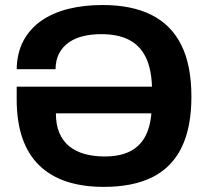

<svg xmlns="http://www.w3.org/2000/svg" viewBox="-20 -718 813 750"><path d="M385.5 12Q304 12 241.1 -8.5Q178.2 -29 134.3 -71Q90.4 -113.1 67.8 -177.6Q45.2 -242 45.2 -330.1V-379.4H573.7Q571.4 -450 549 -495.2Q526.7 -540.4 483.8 -562.5Q440.9 -584.6 375 -584.6Q336.7 -584.6 304.6 -576.7Q272.4 -568.8 248.5 -552Q224.5 -535.1 211 -509.5Q197.4 -484 197 -447.6H45.2Q46.3 -511.6 71.6 -558.8Q96.9 -606 141.7 -637.1Q186.5 -668.2 247.2 -683.3Q307.9 -698.4 380.8 -698.4Q494.9 -698.4 572 -659.6Q649.1 -620.8 688.4 -541.8Q727.7 -462.8 727.7 -340.1Q727.7 -220.7 689.6 -142.4Q651.5 -64.1 575.5 -26Q499.6 12 385.5 12ZM388.6 -106.8Q445.8 -106.8 484.5 -125.1Q523.1 -143.4 544.9 -180.7Q566.6 -217.9 571.3 -275.4H198.3Q198.3 -230.6 211.9 -198.7Q225.6 -166.7 250.9 -146.3Q276.3 -126 311.2 -116.4Q346.1 -106.8 388.6 -106.8Z"/></svg>

Font: Archivo SemiBold
Style: Regular
Weight: 600
Designer: Hector Gatti
Foundry: Omnibus-Type
Version: Version 2.001